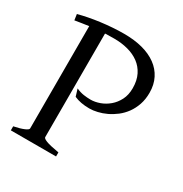

<svg xmlns="http://www.w3.org/2000/svg" viewBox="-150 -746 823 862"><g transform="rotate(30 261.5 -315.0)"><path d="M24.4 0V-21Q57.6 -27.8 76.4 -35.9Q95.2 -43.9 95.2 -50.8V-581.1Q77.1 -578.6 59.3 -575.9Q41.5 -573.2 24.4 -570.3L20 -600.6Q43.5 -606.9 71 -612.3Q98.6 -617.7 128.4 -621.6Q158.2 -625.5 188.7 -627.7Q219.2 -629.9 249 -629.9Q301.8 -629.9 344.2 -618.7Q386.7 -607.4 416.7 -585.4Q446.8 -563.5 463.1 -531.2Q479.5 -499 479.5 -457Q479.5 -423.3 470 -395.5Q460.4 -367.7 444.6 -345.9Q428.7 -324.2 408.2 -308.3Q387.7 -292.5 365.5 -282Q343.3 -271.5 321 -266.4Q298.8 -261.2 279.8 -261.2Q233.9 -261.2 201.2 -275.9L189.9 -313Q210.4 -303.7 229.2 -301Q248 -298.3 265.1 -298.3Q287.6 -298.3 312 -307.1Q336.4 -315.9 356.9 -333.3Q377.4 -350.6 390.6 -376.5Q403.8 -402.3 403.8 -437Q403.8 -477.1 389.4 -505.9Q375 -534.7 350.1 -553Q325.2 -571.3 292 -580.1Q258.8 -588.9 221.2 -588.9Q209 -588.9 197 -588.6Q185.1 -588.4 173.3 -587.9V-50.8Q173.3 -47.9 177.2 -44.4Q181.2 -41 190.7 -37.1Q200.2 -33.2 216.8 -29.3Q233.4 -25.4 258.8 -21V0Z"/></g></svg>

Font: Gentium Unicode
Style: Regular
Weight: 400
Version: Version 1.009